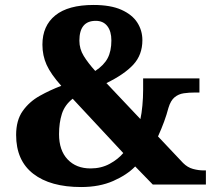

<svg xmlns="http://www.w3.org/2000/svg" viewBox="-20 -744 865 774"><path d="M307 10Q183 10 114 -43.5Q45 -97 45 -200Q45 -259 71.5 -296.5Q98 -334 140 -357.5Q182 -381 227 -398Q185 -445 168 -482.5Q151 -520 151 -564Q151 -640 203 -682Q255 -724 357 -724Q426 -724 469.5 -704.5Q513 -685 533.5 -653Q554 -621 554 -582Q554 -523 517.5 -483.5Q481 -444 409 -409L546 -264Q551 -286 554 -318.5Q557 -351 557 -382V-428H784V-371H765Q742 -371 721 -368Q700 -365 684 -352Q668 -339 659 -309Q652 -282 641.5 -253.5Q631 -225 617 -194L718 -87Q736 -69 758 -63Q780 -57 801 -57H810V0H596L525 -73Q492 -39 436.5 -14.5Q381 10 307 10ZM364 -458Q399 -481 414 -509.5Q429 -538 429 -581Q429 -618 412.5 -639Q396 -660 366 -660Q300 -660 300 -580Q300 -547 317.5 -518.5Q335 -490 364 -458ZM345 -65Q388 -65 422 -83.5Q456 -102 477 -127L273 -346Q241 -321 229.5 -285Q218 -249 218 -203Q218 -138 252.5 -101.5Q287 -65 345 -65Z"/></svg>

Font: Noto Serif Devanagari ExtraBold
Style: Regular
Weight: 800
Designer: Universal Thirst, Indian Type Foundry and the Monotype Design Team
Foundry: Monotype Imaging Inc.
Version: Version 2.004; ttfautohint (v1.8.4.7-5d5b)